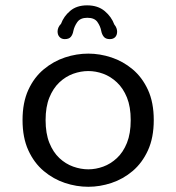

<svg xmlns="http://www.w3.org/2000/svg" viewBox="-20 -688 659 718"><path d="M310.2 10.5Q266.3 10.5 223 -3.8Q179.7 -18.2 143.6 -48.4Q107.5 -78.7 85.9 -126Q64.3 -173.3 64.3 -239Q64.3 -304.7 85.9 -351.8Q107.5 -398.8 143.6 -428.8Q179.7 -458.8 223 -473.2Q266.3 -487.5 310.2 -487.5Q353.5 -487.5 396.8 -473.2Q440.2 -458.8 476 -428.8Q511.8 -398.8 533.4 -351.8Q555 -304.7 555 -239Q555 -173.3 533.4 -126Q511.8 -78.7 476 -48.4Q440.2 -18.2 396.8 -3.8Q353.5 10.5 310.2 10.5ZM310.2 -54.8Q338.2 -54.8 366 -64.9Q393.8 -75 417.2 -96.8Q440.7 -118.7 454.8 -153.8Q468.8 -188.8 468.8 -239Q468.8 -288.5 454.8 -323.2Q440.7 -358 417.2 -380Q393.8 -402 366 -412.2Q338.2 -422.3 310.2 -422.3Q282.2 -422.3 253.8 -412.2Q225.5 -402 202.1 -380Q178.7 -358 164.6 -323.2Q150.5 -288.5 150.5 -239Q150.5 -188.8 164.6 -153.8Q178.7 -118.7 202.1 -96.8Q225.5 -75 253.8 -64.9Q282.2 -54.8 310.2 -54.8ZM390.7 -541.7Q375.3 -541.7 368.2 -550.5Q361 -559.3 358.5 -572.7Q355.3 -590 344.2 -605.8Q333.2 -621.5 306.7 -621.5Q280.5 -621.5 269.2 -605.6Q258 -589.7 254.3 -572.3Q252 -558.8 244.9 -550.2Q237.8 -541.7 222.2 -541.7Q210.2 -541.7 202.8 -549.5Q195.3 -557.3 195.3 -570.5Q195.3 -576.8 198.2 -584.4Q201.2 -592 208.2 -599Q218.5 -627.2 242.8 -647.6Q267 -668 305.7 -668Q345.8 -668 371.3 -646.8Q396.8 -625.5 407.5 -596.3Q413.2 -589.5 415.6 -582.6Q418 -575.7 418 -570Q418 -556.8 410.8 -549.2Q403.5 -541.7 390.7 -541.7Z"/></svg>

Font: Sono ExtraLight
Style: Regular
Weight: 200
Designer: Tyler Finck
Foundry: Tyler Finck
Version: Version 2.112